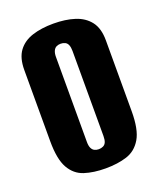

<svg xmlns="http://www.w3.org/2000/svg" viewBox="-118 -675 636 763"><g transform="rotate(-20 199.5 -294.0)"><path d="M198 12Q147 12 108.5 -0.5Q70 -13 48.5 -51Q27 -89 27 -165V-466Q27 -517 48.5 -546Q70 -575 108.5 -587.5Q147 -600 198 -600Q249 -600 288 -587.5Q327 -575 349.5 -546Q372 -517 372 -466V-166Q372 -89 349.5 -51Q327 -13 288 -0.5Q249 12 198 12ZM198 -69Q208 -69 216.5 -73Q225 -77 229 -86.5Q233 -96 233 -112V-472Q233 -487 229 -497Q225 -507 216.5 -511Q208 -515 198 -515Q188 -515 180 -511Q172 -507 167.5 -497Q163 -487 163 -472V-112Q163 -96 167.5 -86.5Q172 -77 180 -73Q188 -69 198 -69Z"/></g></svg>

Font: Alumni Sans Thin ExtraBold
Style: Regular
Weight: 800
Version: Version 1.018